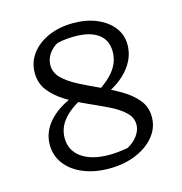

<svg xmlns="http://www.w3.org/2000/svg" viewBox="-95 -700 758 798"><g transform="rotate(-15 283.5 -301.5)"><path d="M279 10Q217 10 168.5 -10Q120 -30 92.5 -66Q65 -102 65 -149Q65 -207 108.5 -253Q152 -299 230 -325L246 -302Q188 -272 160 -237.5Q132 -203 132 -160Q132 -106 175.5 -75.5Q219 -45 293 -45Q330 -45 374 -53Q402 -68 418.5 -91Q435 -114 435 -138Q435 -169 409.5 -192.5Q384 -216 343.5 -235.5Q303 -255 258 -275Q213 -295 173 -319.5Q133 -344 107.5 -376.5Q82 -409 82 -454Q82 -500 109 -536Q136 -572 183 -592.5Q230 -613 290 -613Q346 -613 390 -594.5Q434 -576 459.5 -543.5Q485 -511 485 -468Q485 -411 443.5 -362.5Q402 -314 327 -285L311 -309Q366 -343 392 -378.5Q418 -414 418 -456Q418 -506 382.5 -532Q347 -558 283 -558Q266 -558 247 -556.5Q228 -555 206 -550Q182 -537 167.5 -515Q153 -493 153 -468Q153 -435 178.5 -410.5Q204 -386 244 -365.5Q284 -345 329 -324.5Q374 -304 414 -280.5Q454 -257 479.5 -226Q505 -195 505 -152Q505 -106 475.5 -69.5Q446 -33 395 -11.5Q344 10 279 10Z"/></g></svg>

Font: Piazzolla 24pt
Style: Regular
Weight: 400
Designer: Juan Pablo del Peral
Foundry: Huerta Tipografica
Version: Version 2.005